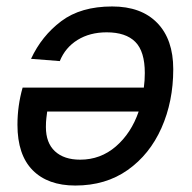

<svg xmlns="http://www.w3.org/2000/svg" viewBox="-20 -562 593 594"><path d="M327 -542Q417 -542 466.5 -491Q516 -440 516 -348Q516 -248 479.5 -166Q443 -84 375 -36Q307 12 213 12Q128 12 81 -35.5Q34 -83 34 -176Q34 -235 50 -291H425Q428 -313 428 -336Q428 -403 398.5 -432.5Q369 -462 310 -462Q258 -462 220 -438.5Q182 -415 165 -373L76 -380Q109 -451 169.5 -496.5Q230 -542 327 -542ZM228 -68Q291 -68 338.5 -109Q386 -150 409 -217H126Q125 -208 123.5 -197Q122 -186 122 -169Q122 -120 150 -94Q178 -68 228 -68Z"/></svg>

Font: Geist Regular
Style: Italic
Weight: 400
Italic angle: -12°
Designer: Basement.studio, Andrés Briganti, Mateo Zaragoza
Foundry: Basement.studio, Vercel, Andrés Briganti, Guido Ferreyra, Mateo Zaragoza
Version: Version 1.500; ttfautohint (v1.8.4.7-5d5b)